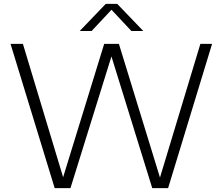

<svg xmlns="http://www.w3.org/2000/svg" viewBox="-20 -965 1142 985"><path d="M260.5 0 34 -740H97.5L311 -32H296.5L514.5 -740H590L807.5 -32H794L1008 -740H1068L842.5 0H761L543.5 -702H560L341.5 0ZM389 -806 522.5 -945H581.5L715 -806H654L543 -924.5H561L450 -806Z"/></svg>

Font: Encode Sans SC SemiExpanded Light
Style: Regular
Weight: 300
Width: 6
Designer: Multiple Designers
Foundry: Impallari Type
Version: Version 3.002